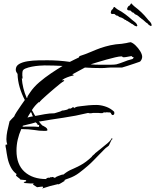

<svg xmlns="http://www.w3.org/2000/svg" viewBox="-20 -992 876 1083"><path d="M219 71V68H222Q222 66 223 66V63Q223 61 220 61Q216 61 212.5 61Q209 61 205 62Q201 63 197 63Q193 63 189 64L166 49L170 43H166Q159 43 153 43Q147 43 140 42Q133 41 127 41Q121 41 114 40L115 37H118V33Q121 33 124.5 32Q128 31 128 27L125 24L95 21Q93 16 81 8Q70 0 70 -4L72 -7Q74 -9 74 -10Q53 -25 40.5 -49.5Q28 -74 22.5 -101.5Q17 -129 14 -153Q13 -155 13 -157.5Q13 -160 12 -162Q11 -164 11 -170Q11 -177 15 -177L17 -175L18 -177H21Q16 -191 16 -207Q16 -218 17.5 -229.5Q19 -241 21 -252L34 -308Q38 -312 40.5 -315Q43 -318 47 -322L60 -335Q62 -342 74 -361Q86 -380 100 -399.5Q114 -419 120 -428Q102 -462 91 -499.5Q80 -537 79 -575Q75 -580 72 -586Q69 -592 69 -599Q69 -620 88 -631Q107 -642 136 -646.5Q165 -651 195.5 -651.5Q226 -652 248 -652Q311 -652 374 -643Q381 -646 387 -649.5Q393 -653 400 -656L425 -668Q426 -675 433 -677Q459 -685 493 -699.5Q527 -714 547 -721Q573 -730 602 -736.5Q631 -743 667 -745Q673 -746 679 -747Q685 -748 692 -749Q699 -751 705 -752Q711 -753 717 -754Q730 -750 745 -735.5Q760 -721 771 -703Q782 -685 782 -671Q782 -664 777.5 -654.5Q773 -645 766 -643Q755 -639 735.5 -632.5Q716 -626 697.5 -620Q679 -614 668 -611H620Q612 -611 603 -611Q594 -611 586 -610Q578 -609 569 -608.5Q560 -608 552 -608Q506 -608 459 -611L387 -572Q389 -572 392.5 -571Q396 -570 395 -566Q389 -566 373.5 -561Q358 -556 344.5 -549.5Q331 -543 330 -538L338 -541Q339 -541 339 -538H342V-535H339L338 -532Q333 -531 319.5 -520Q306 -509 291 -496.5Q276 -484 267 -476Q258 -468 243 -455Q228 -442 216 -430.5Q204 -419 202 -414L200 -417Q187 -406 178 -395.5Q169 -385 160 -371L169 -355Q171 -351 173.5 -346.5Q176 -342 179 -338Q205 -343 232.5 -348Q260 -353 287 -353Q288 -354 298.5 -356.5Q309 -359 319.5 -363Q330 -367 330 -369H333Q333 -368 334 -368Q335 -367 336 -367V-369Q341 -369 354.5 -372.5Q368 -376 368 -381H371L374 -378Q376 -379 378 -380Q380 -381 383 -382Q388 -384 389 -387H395L400 -381V-384Q409 -389 417 -390.5Q425 -392 435 -393Q446 -394 457 -395.5Q468 -397 479 -398Q490 -399 501 -399.5Q512 -400 523 -400Q546 -400 570.5 -392.5Q595 -385 613 -371Q616 -368 619 -366Q621 -365 622 -363.5Q623 -362 624 -361Q625 -360 625 -355Q625 -343 615 -343Q612 -343 610 -346L606 -352Q605 -358 596 -358Q590 -357 583 -359Q579 -358 576 -357.5Q573 -357 570 -358Q565 -359 558 -354Q552 -354 546 -354Q540 -354 535 -355H511Q508 -355 505 -355Q502 -355 499 -354Q496 -353 493 -353Q490 -353 487 -353Q485 -353 482.5 -353.5Q480 -354 477 -355Q407 -338 338 -328Q303 -323 268.5 -317.5Q234 -312 199 -306Q203 -303 206 -299Q208 -295 212 -290H213L216 -288Q218 -286 218 -284H220L224 -282Q229 -280 237.5 -274Q246 -268 246 -263Q248 -261 248 -260Q248 -254 238 -254H223Q212 -254 201 -255Q190 -256 179 -258Q140 -264 100 -264Q87 -235 80 -204.5Q73 -174 73 -142Q73 -64 118.5 -23Q164 18 241 18V15Q248 10 255 10Q257 10 257 12H260L261 6H264V9L277 6L291 12L292 9Q297 5 309 0.5Q321 -4 327 -6Q329 -6 332 -7Q336 -8 337 -7L341 -10Q362 -27 386 -37Q397 -42 409 -47.5Q421 -53 432 -59Q449 -68 465 -80Q481 -92 497 -107Q499 -112 507 -118Q516 -125 517 -128Q528 -137 549 -153.5Q570 -170 588.5 -186Q607 -202 608 -211H614V-208Q614 -205 610 -205L594 -171Q592 -169 589 -166.5Q586 -164 583 -162Q580 -160 577 -157.5Q574 -155 572 -153Q560 -141 543 -123.5Q526 -106 509 -88.5Q492 -71 478 -59Q453 -37 426.5 -17Q400 3 368 14L354 19Q344 22 342 27H348Q343 29 338.5 32Q334 35 329 38Q324 41 318.5 44Q313 47 308 49L309 46Q286 51 264 57Q242 63 219 71ZM535 -627H608Q616 -627 622.5 -627.5Q629 -628 636 -629Q644 -631 654.5 -634.5Q665 -638 678 -643Q690 -648 700.5 -651.5Q711 -655 720 -657Q722 -658 723.5 -658Q725 -658 727 -659Q730 -660 731 -664H734V-667Q732 -670 727 -671Q722 -673 723 -676L701 -672Q696 -671 690 -670Q684 -669 679 -669Q677 -669 673.5 -669.5Q670 -670 670 -673Q669 -674 665 -674Q653 -674 629.5 -668.5Q606 -663 579 -655.5Q552 -648 528 -640.5Q504 -633 491 -629Q502 -628 513 -627.5Q524 -627 535 -627ZM131 -440H134Q134 -446 135 -447Q136 -449 137.5 -452Q139 -455 142 -459L150 -471Q170 -501 201.5 -528Q233 -555 268 -578.5Q303 -602 333 -620Q282 -623 231 -623Q221 -623 201 -621.5Q181 -620 160 -616Q139 -612 123.5 -605.5Q108 -599 107 -588Q106 -585 106 -579V-569Q106 -567 106 -564Q106 -561 107 -559V-548Q106 -548 105 -549L103 -551Q107 -494 130 -441ZM135 -329 151 -333 166 -336Q162 -341 160 -348Q159 -356 154 -360L144 -345ZM198 -276Q198 -277 200 -279Q201 -280 201 -282Q201 -291 193 -286Q192 -292 189 -295Q187 -296 181 -302L172 -299Q164 -296 156.5 -294.5Q149 -293 141 -291L109 -283L107 -278Q109 -277 117 -277Q121 -277 124 -278H165Q173 -278 181.5 -277.5Q190 -277 198 -276ZM831 -845Q829 -847 826.5 -847.5Q824 -848 822 -850Q818 -852 814 -857.5Q810 -863 805 -864Q805 -864 804.5 -864Q804 -864 804 -865Q800 -868 790.5 -877Q781 -886 777 -886Q777 -886 777.5 -887Q778 -888 777 -888V-889Q771 -891 767.5 -895Q764 -899 759 -902Q755 -906 751 -907.5Q747 -909 743 -911Q739 -913 737 -916.5Q735 -920 731 -921Q730 -922 728 -922Q726 -922 724 -924Q718 -933 712.5 -933Q707 -933 703 -934Q699 -935 697.5 -939Q696 -943 697 -943Q697 -943 700 -950.5Q703 -958 710 -960Q714 -963 716.5 -968.5Q719 -974 724 -971Q726 -967 727 -966L738 -956Q759 -940 777 -923Q795 -906 811 -886Q816 -879 822.5 -873Q829 -867 833 -859L836 -849Q835 -849 833 -846.5Q831 -844 831 -845ZM751 -843Q749 -844 746.5 -844.5Q744 -845 741 -846Q737 -848 732 -852.5Q727 -857 722 -858Q722 -858 721.5 -858Q721 -858 721 -859Q717 -861 706.5 -868.5Q696 -876 692 -876Q692 -876 692 -877Q692 -878 691 -878V-879Q685 -879 681 -883Q677 -887 672 -889Q668 -892 663.5 -893Q659 -894 654 -896Q650 -898 647.5 -900.5Q645 -903 641 -904Q640 -905 638 -904.5Q636 -904 634 -906Q627 -914 621.5 -913.5Q616 -913 612 -913Q608 -913 606 -917Q604 -921 605 -921Q605 -921 606.5 -928.5Q608 -936 615 -940Q618 -943 620 -948.5Q622 -954 627 -952Q629 -951 629.5 -950Q630 -949 631 -948L643 -939Q666 -927 686 -912Q706 -897 725 -880Q732 -874 739 -869Q746 -864 751 -857L755 -847Q754 -847 752.5 -844.5Q751 -842 751 -843Z"/></svg>

Font: Water Brush
Style: Regular
Weight: 400
Designer: Robert E. Leuschke
Foundry: Robert E. Leuschke
Version: Version 1.010; ttfautohint (v1.8.4.7-5d5b)